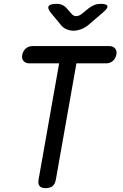

<svg xmlns="http://www.w3.org/2000/svg" viewBox="-20 -970 640 1000"><path d="M288 -640H133Q113 -640 102.5 -652.5Q92 -665 96 -685Q100 -705 114.5 -717.5Q129 -730 149 -730H549Q569 -730 579.5 -717.5Q590 -705 586 -685Q582 -665 567.5 -652.5Q553 -640 533 -640H378L271 -35Q267 -12 254 -1Q241 10 218 10Q195 10 186 -1Q177 -12 181 -35ZM275 -950Q292 -950 305 -944Q318 -938 328 -926L351 -900Q362 -886 377 -886Q392 -886 409 -900L442 -927Q456 -938 471.5 -944Q487 -950 504 -950Q537 -950 539.5 -938Q542 -926 514 -903L439 -839Q421 -824 400.5 -817Q380 -810 363 -810Q346 -810 328 -817Q310 -824 298 -839L246 -902Q226 -926 233.5 -938Q241 -950 275 -950Z"/></svg>

Font: Maple Mono Normal NL
Style: Italic
Weight: 400
Italic angle: -10°
Monospace: yes
Designer: subframe7536
Version: Version 7.000